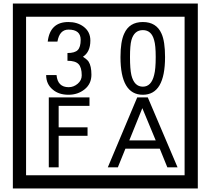

<svg xmlns="http://www.w3.org/2000/svg" viewBox="-20 -980 1195 1090"><path d="M1103 90H53V-960H1103ZM1028 15V-885H128V15ZM499 -556Q499 -504 460.5 -473Q422 -442 369 -442Q314 -442 280 -471Q242 -502 242 -554H301Q307 -485 370 -485Q398 -485 421 -504.5Q444 -524 444 -552Q444 -597 426 -616Q408 -635 363 -635V-679Q405 -679 421.5 -696Q438 -713 438 -754Q438 -812 369 -812Q318 -812 306 -744H251Q264 -855 368 -855Q419 -855 454 -829Q493 -800 493 -750Q493 -685 451 -658Q475 -642 483 -630Q499 -605 499 -556ZM917 -656Q917 -442 791 -442Q664 -442 664 -656Q664 -744 685 -789Q714 -855 791 -855Q868 -855 897 -789Q917 -745 917 -656ZM864 -656Q864 -723 855 -752Q840 -809 791 -809Q742 -809 726 -752Q718 -723 718 -656Q718 -587 726 -553Q742 -488 791 -488Q839 -488 855 -554Q864 -587 864 -656ZM488 -379H313V-257H477V-209H313V-30H257V-427H488ZM988 -30H930L887 -136H692L649 -30H592L759 -427H819ZM864 -183 788 -366 714 -183Z"/></svg>

Font: Unicode BMP Fallback SIL
Style: Regular
Weight: 400
Foundry: NRSI, SIL International
Version: Version 5.1 Based on Unicode 5.1